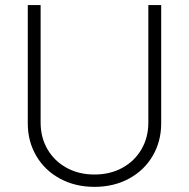

<svg xmlns="http://www.w3.org/2000/svg" viewBox="-20 -727 747 759"><path d="M617.2 -707V-239.3Q617.2 -168 583.5 -110.6Q549.8 -53.2 489.7 -20.8Q429.7 11.7 353.5 11.7Q277.3 11.7 217.3 -20.8Q157.2 -53.2 123.5 -110.6Q89.8 -168 89.8 -239.3V-707H140.6V-242.2Q140.6 -183.6 167.7 -137Q194.8 -90.3 243.2 -63.7Q291.5 -37.1 353.5 -37.1Q415.5 -37.1 463.9 -63.7Q512.2 -90.3 539.3 -137Q566.4 -183.6 566.4 -242.2V-707Z"/></svg>

Font: Pretendard Std ExtraLight
Style: Regular
Weight: 200
Designer: Base glyphs from Inter by Rasmus Andersson; Hangeul glyphs from Noto Sans CJK(Source Han Sans) by Jang Soo-young and Kan
Foundry: Kil Hyung-jin
Version: Version 1.309